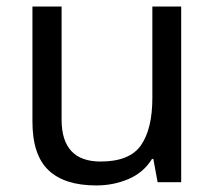

<svg xmlns="http://www.w3.org/2000/svg" viewBox="-20 -556 658 586"><path d="M533 -536V0H461L448 -71H444Q418 -29 372 -9.5Q326 10 274 10Q177 10 128 -36.5Q79 -83 79 -185V-536H168V-191Q168 -63 287 -63Q376 -63 410.5 -113Q445 -163 445 -257V-536Z"/></svg>

Font: Noto Sans Tifinagh Ahaggar
Style: Regular
Weight: 400
Designer: JamraPatel
Foundry: JamraPatel LLC
Version: Version 2.006; ttfautohint (v1.8.4.7-5d5b)